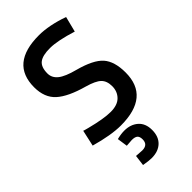

<svg xmlns="http://www.w3.org/2000/svg" viewBox="-281 -735 1062 1062"><g transform="rotate(-45 250.0 -204.0)"><path d="M225 257Q204 257 164 250L172 187Q207 190 218 190Q263 190 263 148Q263 126 252.5 117Q242 108 218 108L176 111L167 50Q199 42 225 42Q274 42 305.5 69.5Q337 97 337 148.5Q337 200 307 228.5Q277 257 225 257ZM42 -480Q42 -665 264 -665Q342 -665 442 -630L419 -539Q317 -571 258.5 -571.5Q200 -572 174 -552Q148 -532 148 -482Q148 -448 177 -424.5Q206 -401 275 -383Q380 -355 419 -311Q458 -267 458 -180Q458 9 232 9Q157 9 43 -23L64 -118Q64 -117 95 -109Q192 -84 245.5 -84Q299 -84 325.5 -111Q352 -138 352 -179Q352 -220 329.5 -242Q307 -264 247 -281Q139 -311 90.5 -355Q42 -399 42 -480Z"/></g></svg>

Font: Lekton
Style: Bold
Weight: 700
Designer: Paolo Mazzetti, Luciano Perondi, Raffaele Flato, Elena Papassissa, Emilio Macchia, Michela Povoleri, Tobias Seemiller, R
Version: Version 34.000